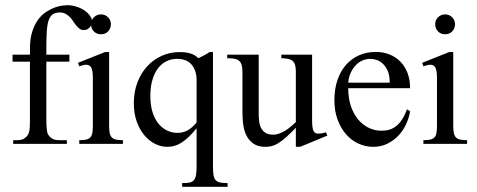

<svg xmlns="http://www.w3.org/2000/svg" viewBox="-20 -594 1817 732"><path d="M331.1 -510.3Q331.1 -505.4 328.6 -500Q326.2 -494.6 322.3 -490Q318.4 -485.4 312.7 -482.4Q307.1 -479.5 300.8 -479.5Q291 -479 284.2 -483.9Q277.3 -488.8 271.2 -496.1Q265.1 -503.4 259.5 -512.2Q253.9 -521 246.6 -528.6Q239.3 -536.1 230 -541.3Q220.7 -546.4 208 -546.4Q190.4 -546.4 180.2 -538.6Q169.9 -530.8 164.8 -514.4Q159.7 -498 158.2 -472.2Q156.7 -446.3 156.7 -410.2V-385.7H244.6V-358.9H156.7V-135.7Q156.7 -111.8 158.9 -96.7Q161.1 -81.5 167.5 -75.7Q179.7 -59.6 204.6 -59.6H234.9V-45.4H30.3V-59.6H45.4Q54.2 -59.6 62.5 -61.5Q70.8 -63.5 79.1 -71.3Q83.5 -75.2 86.4 -79.8Q89.4 -84.5 91.1 -91.3Q92.8 -98.1 93.5 -108.9Q94.2 -119.6 94.2 -135.7V-358.9H27.8V-385.7H94.2V-408.7Q94.2 -447.3 103.3 -474.6Q112.3 -502 126.2 -520.3Q140.1 -538.6 157 -549.3Q173.8 -560.1 189.7 -565.7Q205.6 -571.3 218.5 -572.8Q231.4 -574.2 237.3 -574.2Q253.4 -574.2 270.3 -569.1Q287.1 -564 300.5 -555.2Q314 -546.4 322.5 -534.7Q331.1 -522.9 331.1 -510.3Z M402.8 -502Q402.8 -485.8 392.3 -474.6Q381.8 -463.4 365.2 -463.4Q348.6 -463.4 337.9 -474.1Q327.1 -484.9 327.1 -502Q327.1 -518.1 338.4 -528.6Q349.6 -539.1 365.2 -539.1Q380.9 -539.1 391.8 -528.1Q402.8 -517.1 402.8 -502ZM282.2 -45.4V-59.6Q298.3 -59.6 308.3 -61.8Q318.4 -64 324.2 -70.1Q330.1 -76.2 332 -87.2Q334 -98.1 334 -115.2V-297.4Q334 -322.3 328.6 -334.7Q323.2 -347.2 308.6 -347.2Q298.8 -347.2 282.2 -341.3L277.3 -354.5L380.4 -395.5H396V-115.2Q396 -98.1 398.2 -87.2Q400.4 -76.2 406.2 -70.1Q412.1 -64 422.4 -61.8Q432.6 -59.6 448.7 -59.6V-45.4Z M674.3 118.2V104Q690.4 104 701.2 102.3Q711.9 100.6 718 94.2Q724.1 87.9 726.8 75.7Q729.5 63.5 729.5 42.5V-105Q713.4 -85 699 -71.5Q684.6 -58.1 671.4 -49.8Q658.2 -41.5 645 -37.8Q631.8 -34.2 617.7 -34.2Q594.2 -34.2 571.5 -45.4Q548.8 -56.6 530.8 -77.9Q512.7 -99.1 501.5 -130.1Q490.2 -161.1 490.2 -200.7Q490.2 -243.2 503.7 -279.1Q517.1 -314.9 540.8 -340.8Q564.5 -366.7 596.4 -381.1Q628.4 -395.5 666 -395.5Q687.5 -395.5 705.3 -390.4Q723.1 -385.3 736.3 -372.1Q747.6 -377.4 758.3 -383.1Q769 -388.7 778.8 -395.5H792V42.5Q792 62 794.2 74.2Q796.4 86.4 802.5 93Q808.6 99.6 819.6 101.8Q830.6 104 847.7 104V118.2ZM729.5 -288.1Q729.5 -324.7 710.9 -347.2Q692.4 -369.6 654.3 -369.6Q633.8 -369.6 615.2 -360.8Q596.7 -352.1 583 -334.5Q569.3 -316.9 561.3 -290.3Q553.2 -263.7 553.2 -228Q553.2 -192.9 561.5 -166.5Q569.8 -140.1 584.2 -122.6Q598.6 -105 617.4 -96.2Q636.2 -87.4 656.7 -87.4Q668.5 -87.4 678.2 -90.1Q688 -92.8 696.5 -97.7Q705.1 -102.5 713.1 -109.9Q721.2 -117.2 729.5 -127Z M1124.5 -34.2H1107.9V-106.9Q1086.4 -84.5 1070.3 -70.3Q1054.2 -56.2 1041 -48.1Q1027.8 -40 1016.1 -37.1Q1004.4 -34.2 992.2 -34.2Q962.4 -34.2 944.8 -47.4Q927.2 -60.5 918.2 -80.3Q909.2 -100.1 906.7 -123.3Q904.3 -146.5 904.3 -167V-319.3Q904.3 -335.9 901.4 -346.2Q898.4 -356.4 891.4 -362.3Q884.3 -368.2 873.3 -370.1Q862.3 -372.1 846.2 -372.1V-385.7H966.3V-158.2Q966.3 -143.6 968.3 -129.6Q970.2 -115.7 976.1 -104.7Q981.9 -93.8 992.9 -87.2Q1003.9 -80.6 1022.5 -80.6Q1037.6 -80.6 1058.1 -90.6Q1078.6 -100.6 1107.9 -128.4V-322.3Q1107.9 -337.4 1104.7 -347.2Q1101.6 -356.9 1094.7 -362.3Q1087.9 -367.7 1077.6 -369.6Q1067.4 -371.6 1052.7 -372.1V-385.7H1169.9V-135.7Q1169.9 -105.5 1175.3 -95Q1180.7 -84.5 1192.9 -84.5Q1198.2 -84.5 1206.3 -85.7Q1214.4 -86.9 1222.7 -89.8L1228 -77.1Z M1543.5 -169.9Q1539.6 -145 1528.3 -120.6Q1517.1 -96.2 1499 -77.1Q1481 -58.1 1456.8 -46.1Q1432.6 -34.2 1403.3 -34.2Q1373 -34.2 1346.2 -46.6Q1319.3 -59.1 1299.1 -82.3Q1278.8 -105.5 1266.8 -138.4Q1254.9 -171.4 1254.9 -211.9Q1254.9 -254.9 1266.6 -289.1Q1278.3 -323.2 1299.3 -346.9Q1320.3 -370.6 1349.1 -383.3Q1377.9 -396 1412.6 -396Q1440.9 -396 1464.8 -386.5Q1488.8 -377 1506.3 -359.1Q1523.9 -341.3 1533.7 -315.7Q1543.5 -290 1543.5 -257.8H1307.6Q1307.6 -219.7 1317.6 -189.9Q1327.6 -160.2 1344.7 -139.4Q1361.8 -118.7 1384.3 -107.4Q1406.7 -96.2 1431.6 -95.7Q1448.2 -95.2 1462.6 -99.1Q1477.1 -103 1489.5 -112.5Q1502 -122.1 1512.5 -137.9Q1522.9 -153.8 1531.7 -177.2ZM1465.8 -278.8Q1465.8 -307.1 1457.8 -324.7Q1449.7 -342.3 1438.2 -352.3Q1426.8 -362.3 1414.1 -366Q1401.4 -369.6 1392.1 -369.6Q1377 -369.6 1362.8 -363.8Q1348.6 -357.9 1337.2 -346.2Q1325.7 -334.5 1317.6 -317.6Q1309.6 -300.8 1307.6 -278.8Z M1714.8 -502Q1714.8 -485.8 1704.3 -474.6Q1693.8 -463.4 1677.2 -463.4Q1660.6 -463.4 1649.9 -474.1Q1639.2 -484.9 1639.2 -502Q1639.2 -518.1 1650.4 -528.6Q1661.6 -539.1 1677.2 -539.1Q1692.9 -539.1 1703.9 -528.1Q1714.8 -517.1 1714.8 -502ZM1594.2 -45.4V-59.6Q1610.4 -59.6 1620.4 -61.8Q1630.4 -64 1636.2 -70.1Q1642.1 -76.2 1644 -87.2Q1646 -98.1 1646 -115.2V-297.4Q1646 -322.3 1640.6 -334.7Q1635.3 -347.2 1620.6 -347.2Q1610.8 -347.2 1594.2 -341.3L1589.4 -354.5L1692.4 -395.5H1708V-115.2Q1708 -98.1 1710.2 -87.2Q1712.4 -76.2 1718.3 -70.1Q1724.1 -64 1734.4 -61.8Q1744.6 -59.6 1760.7 -59.6V-45.4Z"/></svg>

Font: Surma
Style: Regular
Weight: 400
Designer: Sue Lloyd-Williams
Foundry: Sylheti Translation And Research
Version: Version 3.000